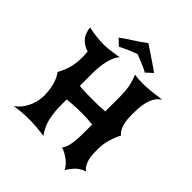

<svg xmlns="http://www.w3.org/2000/svg" viewBox="-276 -1091 1305 1305"><g transform="rotate(45 376.0 -438.5)"><path d="M305 -739Q290 -725 279.5 -701.5Q269 -678 262.5 -650.5Q256 -623 253 -593.5Q250 -564 250 -537V-410Q283 -406 319 -405.5Q355 -405 393 -405Q420 -405 443 -406Q466 -407 495 -409V-553Q495 -602 488 -641.5Q481 -681 461 -729Q497 -723 536 -723Q578 -723 622.5 -728Q667 -733 713 -739Q686 -723 671 -697.5Q656 -672 648.5 -642Q641 -612 639.5 -581Q638 -550 638 -523Q638 -500 640 -477.5Q642 -455 647.5 -434.5Q653 -414 662.5 -397Q672 -380 687 -369Q669 -337 654.5 -289Q640 -241 640 -193Q640 -167 641.5 -142.5Q643 -118 648.5 -96.5Q654 -75 664.5 -57.5Q675 -40 692 -29Q645 -12 621 15Q597 42 581 68Q576 55 564 40.5Q552 26 536 13Q520 0 500.5 -11Q481 -22 460 -29Q473 -43 480 -65.5Q487 -88 490.5 -116Q494 -144 494.5 -176Q495 -208 495 -241V-283Q466 -286 444.5 -287.5Q423 -289 399 -289Q354 -289 318.5 -287Q283 -285 252 -281V-228Q252 -164 264 -106.5Q276 -49 315 6Q270 -1 234.5 -3.5Q199 -6 172 -6Q127 -6 94 -3Q61 0 28 5Q49 -8 67 -29Q85 -50 98 -76Q111 -102 118.5 -131Q126 -160 126 -189Q126 -240 114 -288.5Q102 -337 76 -369Q104 -421 114.5 -464Q125 -507 125 -553Q125 -581 122 -613Q86 -622 55.5 -652Q25 -682 18 -740Q60 -731 96 -727Q132 -723 164 -723Q202 -723 235.5 -728.5Q269 -734 305 -739ZM545 -828Q530 -816 522 -808Q514 -800 499 -786Q487 -793 471 -800.5Q455 -808 438 -815Q421 -822 404.5 -828.5Q388 -835 375 -840Q361 -835 344 -828.5Q327 -822 310 -814.5Q293 -807 277.5 -799.5Q262 -792 250 -786Q234 -799 226.5 -807.5Q219 -816 204 -828Q239 -854 285.5 -883.5Q332 -913 374 -945Q440 -900 485.5 -870Q531 -840 545 -828Z"/></g></svg>

Font: New Rocker
Style: Regular
Weight: 400
Designer: Pablo Impallari, Brenda Gallo, Rodrigo Fuenzalida
Foundry: Pablo Impallari, Brenda Gallo, Rodrigo Fuenzalida
Version: Version 1.000; ttfautohint (v0.93) -l 8 -r 50 -G 200 -x 14 -